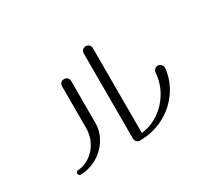

<svg xmlns="http://www.w3.org/2000/svg" viewBox="-115 -919 1230 1090"><g transform="rotate(-30 500.0 -374.0)"><path d="M500 -95V-653Q500 -666 508.5 -674.5Q517 -683 530 -683Q543 -683 551.5 -674.5Q560 -666 560 -653V-97Q622 -104 674.5 -139.5Q727 -175 760.5 -231.5Q794 -288 799 -356Q800 -367 808.5 -375Q817 -383 829 -383Q841 -383 850 -374Q859 -365 859 -352V-350Q851 -272 805.5 -206.5Q760 -141 687.5 -103Q615 -65 529 -65Q517 -65 508.5 -73.5Q500 -82 500 -95ZM127 -80Q127 -86 131 -90.5Q135 -95 141 -95Q184 -98 220.5 -123.5Q257 -149 278.5 -190Q300 -231 300 -280V-553Q300 -566 308.5 -574.5Q317 -583 330 -583Q343 -583 351.5 -574.5Q360 -566 360 -553V-280Q360 -225 331.5 -176.5Q303 -128 253 -98Q203 -68 142 -65Q136 -65 131.5 -69.5Q127 -74 127 -80Z"/></g></svg>

Font: GL-CurulMinamoto Light
Style: Regular
Weight: 300
Designer: Eunice (kana); Ryoko NISHIZUKA 西塚涼子 (ideographs); Frank Grießhammer (Latin, Greek & Cyrillic); Wenlong ZHANG
Foundry: Gutenberg Labo; Adobe
Version: Version 1.002